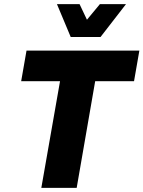

<svg xmlns="http://www.w3.org/2000/svg" viewBox="-20 -914 698 934"><path d="M181 0 272 -519H83L109 -668H658L632 -519H443L353 0ZM324 -734 257 -894H367L403 -818L466 -894H593L469 -734Z"/></svg>

Font: Gantari ExtraBold
Style: Italic
Weight: 800
Italic angle: -10°
Designer: Anugrah Pasau
Foundry: Lafontype
Version: Version 1.000